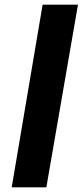

<svg xmlns="http://www.w3.org/2000/svg" viewBox="-20 -800 353 820"><path d="M162 -780 30 0H178L313 -780Z"/></svg>

Font: Jost
Style: Bold Italic
Weight: 700
Italic angle: -5°
Version: Version 3.710